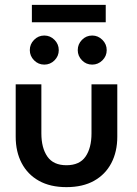

<svg xmlns="http://www.w3.org/2000/svg" viewBox="-20 -757 563 789"><path d="M150 -209Q150 -149 174.8 -113.5Q199.5 -78 253 -78Q307 -78 331.5 -113.5Q356 -149 356 -209V-410.5H462V-195.5Q462 -133.5 437.5 -86.8Q413 -40 366.5 -14Q320 12 253 12Q186.5 12 140 -14Q93.5 -40 69 -86.8Q44.5 -133.5 44.5 -195.5V-410.5H150ZM359 -491.5Q334 -491.5 316.8 -509.2Q299.5 -527 299.5 -551Q299.5 -575.5 316.8 -593.2Q334 -611 359 -611Q383 -611 400.8 -593.2Q418.5 -575.5 418.5 -551Q418.5 -526.5 400.8 -509Q383 -491.5 359 -491.5ZM162 -491.5Q137.5 -491.5 120 -509.2Q102.5 -527 102.5 -551Q102.5 -575.5 120 -593.2Q137.5 -611 162 -611Q186.5 -611 204 -593.2Q221.5 -575.5 221.5 -551Q221.5 -526.5 204 -509Q186.5 -491.5 162 -491.5ZM111 -665.5V-737H414.5V-665.5Z"/></svg>

Font: League Spartan Thin Medium
Style: Regular
Weight: 500
Version: Version 2.002